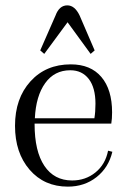

<svg xmlns="http://www.w3.org/2000/svg" viewBox="-20 -684 485 716"><path d="M232 -601 145 -483 130 -496 187 -626Q201 -664 231 -664Q259 -664 277 -626L333 -496L318 -483ZM383 -122 399 -118Q385 -59 340 -23.5Q295 12 233 12Q145 12 90.5 -51Q36 -114 36 -215Q36 -317 93.5 -380.5Q151 -444 244 -444Q318 -444 358 -397Q398 -350 398 -265Q398 -241 395 -223H109V-221Q109 -120 145.5 -65.5Q182 -11 249 -11Q299 -11 336 -41Q373 -71 383 -122ZM242 -422Q183 -422 148.5 -374Q114 -326 110 -243H332Q336 -267 336 -297Q336 -357 311 -389.5Q286 -422 242 -422Z"/></svg>

Font: Arapey Thin
Style: Regular
Weight: 100
Designer: Eduardo Rodriguez Tunni
Foundry: Eduardo Rodriguez Tunni
Version: Version 4.000;hotconv 1.0.109;makeotfexe 2.5.65596